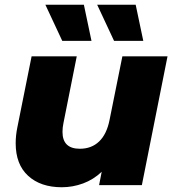

<svg xmlns="http://www.w3.org/2000/svg" viewBox="-20 -779 732 808"><path d="M685 -542 577 0H397L408 -56Q373 -23 329.5 -7Q286 9 240 9Q151 9 98.5 -39Q46 -87 46 -176Q46 -209 53 -243L113 -542H303L247 -261Q243 -242 243 -224Q243 -153 316 -153Q365 -153 397 -183.5Q429 -214 441 -274L495 -542ZM171 -759H333L365 -607H242ZM389 -759H551L583 -607H460Z"/></svg>

Font: Idrija
Style: Italic
Weight: 800
Italic angle: -11.3°
Designer: Julieta Ulanovsky
Foundry: Julieta Ulanovsky
Version: Version 7.200